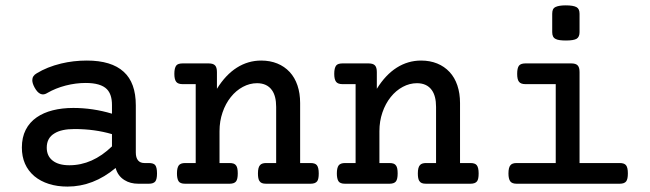

<svg xmlns="http://www.w3.org/2000/svg" viewBox="-20 -689 2438 720"><path d="M538.1 -77.6Q555.7 -77.6 562 -69.8Q568.8 -61 568.8 -38.6Q568.8 -17.1 562.5 -8.8Q555.7 0 538.1 0H499Q468.3 0 446.8 -13.7Q421.9 -28.8 413.6 -59.1Q330.1 10.7 232.9 10.7Q194.8 10.7 163.3 0.7Q131.8 -9.3 108.9 -28.3Q62 -68.4 62 -135.7Q62 -173.8 76.4 -202.1Q90.8 -230.5 117.7 -249Q143.1 -266.6 178 -275.4Q212.9 -284.2 254.9 -284.2Q328.1 -284.2 399.9 -262.7V-295.4Q399.9 -335 380.9 -354.5Q357.9 -377.9 301.3 -377.9Q264.2 -377.9 226.3 -368.2Q188.5 -358.4 157.2 -340.3Q148.9 -335 140.6 -335Q136.7 -335 130.9 -337.4Q119.6 -342.8 109.9 -360.4Q101.1 -376.5 101.1 -388.2Q101.1 -404.8 117.7 -414.1Q156.7 -438 209 -450.7Q255.4 -461.9 305.7 -461.9Q397.9 -461.9 443.8 -419.9Q489.3 -378.9 489.3 -293.9V-117.2Q489.3 -97.7 497.6 -87.6Q505.9 -77.6 521.5 -77.6ZM399.9 -186Q335 -205.1 259.3 -205.1Q210.4 -205.1 184.6 -189Q155.3 -171.9 155.3 -135.3Q155.3 -104 177.5 -86.7Q199.7 -69.3 240.2 -69.3Q326.7 -69.3 399.9 -140.1Z M713.9 -373.5H664.6Q647.9 -373.5 641.1 -381.8Q633.8 -390.6 633.8 -412.1Q633.8 -434.1 641.1 -443.4Q647.5 -451.2 664.6 -451.2H762.7Q779.3 -451.2 786.4 -443.8Q793.5 -436.5 793.5 -418.9V-356Q826.2 -408.7 868.2 -435.3Q910.2 -461.9 959.5 -461.9Q992.7 -461.9 1019.8 -450.9Q1046.9 -439.9 1066.4 -418.9Q1085.4 -398.4 1095.5 -368.7Q1105.5 -338.9 1105.5 -302.7V-77.6H1144.5Q1161.6 -77.6 1168 -69.8Q1175.3 -61 1175.3 -38.6Q1175.3 -17.1 1169.4 -9.3Q1162.6 0 1144.5 0H978Q968.3 0 962.2 -2.4Q956.1 -4.9 952.6 -10.7Q947.3 -19 947.3 -38.6Q947.3 -62 955.6 -70.3Q962.4 -77.6 978 -77.6H1015.6V-288.1Q1015.6 -328.6 1000 -350.6Q981.4 -377 943.8 -377Q916.5 -377 890.9 -363.3Q865.2 -349.6 845.7 -325.2Q825.7 -300.3 814.5 -267.3Q803.2 -234.4 803.2 -197.3V-77.6H840.8Q850.1 -77.6 856.2 -75.4Q862.3 -73.2 865.7 -67.9Q871.6 -60.1 871.6 -38.6Q871.6 -17.1 865.2 -8.8Q858.4 0 840.8 0H674.3Q655.3 0 649.4 -9.8Q643.6 -19.5 643.6 -38.6Q643.6 -59.6 650.4 -68.8Q657.2 -77.6 674.3 -77.6H713.9Z M1313.5 -373.5H1264.2Q1247.6 -373.5 1240.7 -381.8Q1233.4 -390.6 1233.4 -412.1Q1233.4 -434.1 1240.7 -443.4Q1247.1 -451.2 1264.2 -451.2H1362.3Q1378.9 -451.2 1386 -443.8Q1393.1 -436.5 1393.1 -418.9V-356Q1425.8 -408.7 1467.8 -435.3Q1509.8 -461.9 1559.1 -461.9Q1592.3 -461.9 1619.4 -450.9Q1646.5 -439.9 1666 -418.9Q1685.1 -398.4 1695.1 -368.7Q1705.1 -338.9 1705.1 -302.7V-77.6H1744.1Q1761.2 -77.6 1767.6 -69.8Q1774.9 -61 1774.9 -38.6Q1774.9 -17.1 1769 -9.3Q1762.2 0 1744.1 0H1577.6Q1567.9 0 1561.8 -2.4Q1555.7 -4.9 1552.2 -10.7Q1546.9 -19 1546.9 -38.6Q1546.9 -62 1555.2 -70.3Q1562 -77.6 1577.6 -77.6H1615.2V-288.1Q1615.2 -328.6 1599.6 -350.6Q1581.1 -377 1543.5 -377Q1516.1 -377 1490.5 -363.3Q1464.8 -349.6 1445.3 -325.2Q1425.3 -300.3 1414.1 -267.3Q1402.8 -234.4 1402.8 -197.3V-77.6H1440.4Q1449.7 -77.6 1455.8 -75.4Q1461.9 -73.2 1465.3 -67.9Q1471.2 -60.1 1471.2 -38.6Q1471.2 -17.1 1464.8 -8.8Q1458 0 1440.4 0H1273.9Q1254.9 0 1249 -9.8Q1243.2 -19.5 1243.2 -38.6Q1243.2 -59.6 1250 -68.8Q1256.8 -77.6 1273.9 -77.6H1313.5Z M2153.3 -568.4Q2153.3 -550.3 2142.1 -543.5Q2130.9 -537.1 2102.5 -537.1Q2074.7 -537.1 2064.5 -542.5Q2057.1 -545.9 2054 -552.2Q2050.8 -558.6 2050.8 -568.4V-637.2Q2050.8 -647.5 2053.7 -653.6Q2056.6 -659.7 2064 -663.1Q2076.7 -668.9 2101.6 -668.9Q2129.9 -668.9 2142.1 -662.1Q2147.9 -658.7 2150.6 -652.6Q2153.3 -646.5 2153.3 -637.2ZM2064 -373.5H1950.2Q1933.1 -373.5 1926.3 -382.3Q1919.4 -390.6 1919.4 -412.1Q1919.4 -434.1 1926.3 -442.9Q1933.1 -451.2 1950.2 -451.2H2122.6Q2139.2 -451.2 2146.2 -443.8Q2153.3 -436.5 2153.3 -418.9V-77.6H2303.7Q2321.3 -77.6 2327.6 -69.3Q2334.5 -61 2334.5 -38.6Q2334.5 -17.1 2328.1 -8.8Q2321.3 0 2303.7 0H1917.5Q1900.4 0 1893.6 -8.8Q1886.7 -18.1 1886.7 -38.6Q1886.7 -61.5 1894.5 -69.8Q1900.9 -77.6 1917.5 -77.6H2064Z"/></svg>

Font: Courier Prime Medium
Style: Regular
Weight: 500
Designer: Alan Dague-Greene
Foundry: Quote-Unquote Apps
Version: Version 1.202